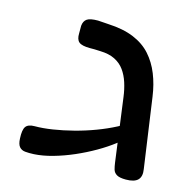

<svg xmlns="http://www.w3.org/2000/svg" viewBox="-91 -681 790 783"><g transform="rotate(15 303.5 -289.5)"><path d="M506 9Q479 9 467 1.5Q455 -6 451.5 -18.5Q448 -31 446 -46L410 -314Q406 -345 397 -373Q388 -401 372.5 -422.5Q357 -444 332 -456.5Q307 -469 270 -470Q259 -471 245.5 -471Q232 -471 226 -471Q192 -471 179.5 -481.5Q167 -492 168 -518V-550Q170 -570 183 -579Q196 -588 229 -588Q239 -587 251.5 -586.5Q264 -586 273 -585Q337 -582 381.5 -563.5Q426 -545 454.5 -513Q483 -481 500 -438.5Q517 -396 524 -346L566 -51Q571 -21 556.5 -6Q542 9 506 9ZM117 6Q96 7 80.5 5.5Q65 4 56 -6.5Q47 -17 46 -41Q44 -78 54 -91.5Q64 -105 91 -105Q125 -105 166.5 -111.5Q208 -118 252.5 -129.5Q297 -141 339.5 -157Q382 -173 418.5 -192Q455 -211 480 -232L483 -172Q464 -150 433 -126Q402 -102 363 -79.5Q324 -57 281.5 -38.5Q239 -20 196.5 -8Q154 4 117 6Z"/></g></svg>

Font: Fredoka Expanded Medium
Style: Regular
Weight: 500
Width: 7
Designer: Ben Nathan
Foundry: Milena B. Brandão, Ben Nathan
Version: Version 2.001